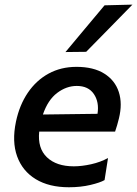

<svg xmlns="http://www.w3.org/2000/svg" viewBox="-20 -798 592 830"><path d="M278 11.5Q192 11.5 134.5 -23.5Q77 -58.5 54 -122.2Q31 -186 49 -272Q64 -343.5 100.2 -397Q136.5 -450.5 190 -479.8Q243.5 -509 310.5 -509Q384 -509 430.5 -480Q477 -451 493.5 -400.5Q510 -350 494 -285.5Q487 -256.5 477.5 -229H149.5Q142 -157 183 -118Q224 -79 299 -79Q333.5 -79 374 -88Q414.5 -97 447 -115L432 -19.5Q413 -8.5 370.8 1.5Q328.5 11.5 278 11.5ZM312 -426.5Q267 -426.5 227 -396.2Q187 -366 165.5 -303L401.5 -306Q409.5 -356.5 385.8 -391.5Q362 -426.5 312 -426.5ZM263 -573Q306 -624.5 347.8 -674.5Q389.5 -724.5 432 -775L552.5 -778Q501.5 -725.5 451.5 -674.8Q401.5 -624 352.5 -574Z"/></svg>

Font: Commissioner Medium
Style: Italic
Weight: 500
Italic angle: -12°
Designer: Kostas Bartsokas
Foundry: Kostas Bartsokas
Version: Version 1.000; ttfautohint (v1.8.3)